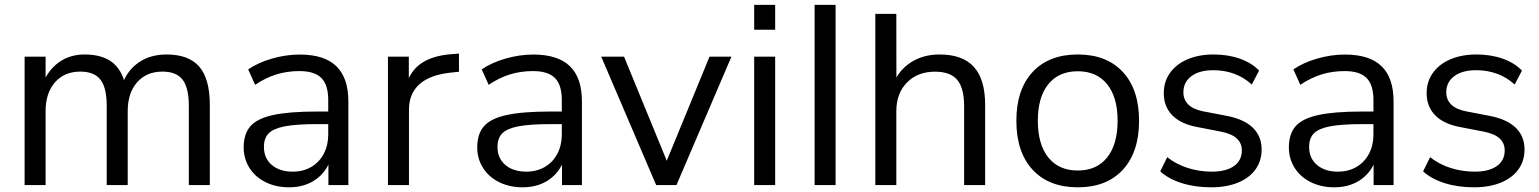

<svg xmlns="http://www.w3.org/2000/svg" viewBox="-20 -777 6461 806"><path d="M83.3 -539.1H171.4V-424H158.7Q181.6 -483 227.6 -515.7Q273.6 -548.3 334.6 -548.3Q406.9 -548.3 448.9 -517.2Q490.8 -486 506.3 -420.8H492.2Q514.3 -482.1 562.8 -515.2Q611.3 -548.3 679.3 -548.3Q772.5 -548.3 816.7 -496.9Q860.8 -445.4 860.8 -337V0H772.7V-332.4Q772.7 -408.4 746.6 -442.4Q720.5 -476.4 661.7 -476.4Q595 -476.4 555.5 -431.4Q516.1 -386.4 516.1 -310.3V0H428V-332.4Q428 -408.4 401.9 -442.4Q375.7 -476.4 317 -476.4Q250.2 -476.4 210.8 -431.4Q171.4 -386.4 171.4 -310.3V0H83.3Z M1002.9 -158.1Q1002.9 -214.7 1031.2 -247.1Q1059.4 -279.4 1126.2 -294.1Q1192.9 -308.8 1311.9 -308.8H1373.2V-256H1312.9Q1224.1 -256 1175.8 -246.7Q1127.6 -237.4 1107.7 -217Q1087.9 -196.7 1087.9 -160.2Q1087.9 -112.7 1121 -84.5Q1154.2 -56.4 1208.9 -56.4Q1252.3 -56.4 1286.3 -76Q1320.3 -95.7 1339.1 -131.4Q1357.9 -167.1 1357.9 -212.5V-357.2Q1357.9 -420.7 1329.1 -449.6Q1300.3 -478.6 1236.7 -478.6Q1185.4 -478.6 1139.8 -464.5Q1094.1 -450.3 1051 -420.9L1021.9 -485.6Q1062.4 -513.9 1121.2 -530.9Q1180.1 -548 1238.5 -548Q1341.4 -548 1391.9 -499.1Q1442.4 -450.3 1442.4 -351V0H1358.6V-120.7H1371.1Q1356.1 -61.2 1308.8 -25.9Q1261.5 9.3 1193.2 9.3Q1138.9 9.3 1095.3 -12.1Q1051.6 -33.6 1027.3 -72Q1002.9 -110.4 1002.9 -158.1Z M1608.6 -539.1H1696.2V-415.2H1683.3Q1701.4 -478.8 1748.1 -510.9Q1794.8 -543 1872.6 -549.4L1906.7 -552.1V-475.8L1874.8 -472.5Q1785.5 -463.4 1741.1 -423.8Q1696.8 -384.3 1696.8 -316.5V0H1608.6Z M1983.4 -158.1Q1983.4 -214.7 2011.7 -247.1Q2039.9 -279.4 2106.6 -294.1Q2173.3 -308.8 2292.4 -308.8H2353.6V-256H2293.3Q2204.6 -256 2156.3 -246.7Q2108 -237.4 2088.2 -217Q2068.4 -196.7 2068.4 -160.2Q2068.4 -112.7 2101.5 -84.5Q2134.6 -56.4 2189.3 -56.4Q2232.8 -56.4 2266.8 -76Q2300.8 -95.7 2319.6 -131.4Q2338.4 -167.1 2338.4 -212.5V-357.2Q2338.4 -420.7 2309.6 -449.6Q2280.8 -478.6 2217.2 -478.6Q2165.9 -478.6 2120.2 -464.5Q2074.6 -450.3 2031.5 -420.9L2002.3 -485.6Q2042.8 -513.9 2101.7 -530.9Q2160.5 -548 2219 -548Q2321.9 -548 2372.4 -499.1Q2422.9 -450.3 2422.9 -351V0H2339.1V-120.7H2351.6Q2336.5 -61.2 2289.2 -25.9Q2241.9 9.3 2173.7 9.3Q2119.4 9.3 2075.7 -12.1Q2032.1 -33.6 2007.8 -72Q1983.4 -110.4 1983.4 -158.1Z M2503.9 -539.1H2599.7L2793.8 -66.2H2764.2L2958.5 -539.1H3050.5L2819.7 0H2734.6Z M3146 -756.6H3234.1V-652.3H3146ZM3146 -539.1H3234.1V0H3146Z M3399.7 -756.6H3487.8V0H3399.7Z M3654.5 -718.8H3742.7L3743 -424H3729.7Q3752.7 -482.3 3804.1 -515.3Q3855.5 -548.3 3924.2 -548.3Q4021.1 -548.3 4068.3 -496.2Q4115.5 -444 4115.5 -336.7V0H4027.3V-331.3Q4027.3 -407.3 3998.4 -441.7Q3969.4 -476.1 3905 -476.1Q3831.9 -476.1 3787.3 -430.5Q3742.7 -385 3742.7 -310.3V0H3654.5Z M4246.6 -270.1Q4246.6 -401.1 4314.8 -474.7Q4383 -548.3 4504.5 -548.3Q4625.7 -548.3 4693.7 -474.7Q4761.7 -401.1 4761.7 -270.1Q4761.7 -138.5 4693.7 -64.6Q4625.7 9.3 4504.5 9.3Q4383 9.3 4314.8 -64.6Q4246.6 -138.5 4246.6 -270.1ZM4671.6 -270.3Q4671.6 -368.9 4627.7 -423.4Q4583.9 -477.9 4504.3 -477.9Q4424.8 -477.9 4380.7 -423.4Q4336.7 -368.9 4336.7 -270.3Q4336.7 -170.8 4380.7 -116Q4424.8 -61.2 4504.3 -61.2Q4583.9 -61.2 4627.7 -116Q4671.6 -170.8 4671.6 -270.3Z M4850.6 -57.6 4879.9 -117.1Q4917.8 -87.2 4966.3 -71.8Q5014.8 -56.4 5067.4 -56.4Q5126.8 -56.4 5160 -79.9Q5193.1 -103.4 5193.1 -145.4Q5193.1 -176.4 5171.6 -196Q5150.1 -215.6 5105.5 -224.4L5004.8 -243.9Q4936.5 -256.8 4900.9 -293.3Q4865.4 -329.7 4865.4 -386Q4865.4 -434.1 4891.6 -471Q4917.8 -507.9 4965.3 -528.1Q5012.8 -548.3 5074.3 -548.3Q5135.6 -548.3 5185.4 -530.5Q5235.2 -512.6 5265.6 -480.6L5234.9 -422.2Q5202.4 -452 5161.3 -467.2Q5120.2 -482.3 5073.6 -482.3Q5014.8 -482.3 4981.3 -457.3Q4947.8 -432.3 4947.8 -389.5Q4947.8 -358.6 4968.4 -338.3Q4989 -317.9 5030.5 -309.7L5130.5 -290.5Q5202.8 -276.4 5239.5 -240.7Q5276.2 -205.1 5276.2 -149.2Q5276.2 -101.2 5250.2 -65.4Q5224.2 -29.5 5176.2 -10.1Q5128.2 9.3 5064.7 9.3Q4996.5 9.3 4940.9 -8.3Q4885.3 -25.9 4850.6 -57.6Z M5390.6 -158.1Q5390.6 -214.7 5418.9 -247.1Q5447.1 -279.4 5513.9 -294.1Q5580.6 -308.8 5699.6 -308.8H5760.9V-256H5700.6Q5611.8 -256 5563.5 -246.7Q5515.3 -237.4 5495.4 -217Q5475.6 -196.7 5475.6 -160.2Q5475.6 -112.7 5508.7 -84.5Q5541.9 -56.4 5596.6 -56.4Q5640 -56.4 5674 -76Q5708 -95.7 5726.8 -131.4Q5745.6 -167.1 5745.6 -212.5V-357.2Q5745.6 -420.7 5716.8 -449.6Q5688 -478.6 5624.4 -478.6Q5573.1 -478.6 5527.5 -464.5Q5481.8 -450.3 5438.7 -420.9L5409.5 -485.6Q5450.1 -513.9 5508.9 -530.9Q5567.7 -548 5626.2 -548Q5729.1 -548 5779.6 -499.1Q5830.1 -450.3 5830.1 -351V0H5746.3V-120.7H5758.8Q5743.8 -61.2 5696.5 -25.9Q5649.2 9.3 5580.9 9.3Q5526.6 9.3 5483 -12.1Q5439.3 -33.6 5415 -72Q5390.6 -110.4 5390.6 -158.1Z M5954.1 -57.6 5983.4 -117.1Q6021.4 -87.2 6069.8 -71.8Q6118.3 -56.4 6170.9 -56.4Q6230.3 -56.4 6263.5 -79.9Q6296.6 -103.4 6296.6 -145.4Q6296.6 -176.4 6275.1 -196Q6253.7 -215.6 6209 -224.4L6108.3 -243.9Q6040 -256.8 6004.5 -293.3Q5968.9 -329.7 5968.9 -386Q5968.9 -434.1 5995.1 -471Q6021.4 -507.9 6068.8 -528.1Q6116.3 -548.3 6177.9 -548.3Q6239.1 -548.3 6288.9 -530.5Q6338.7 -512.6 6369.1 -480.6L6338.4 -422.2Q6305.9 -452 6264.8 -467.2Q6223.8 -482.3 6177.1 -482.3Q6118.3 -482.3 6084.8 -457.3Q6051.3 -432.3 6051.3 -389.5Q6051.3 -358.6 6071.9 -338.3Q6092.5 -317.9 6134 -309.7L6234 -290.5Q6306.3 -276.4 6343 -240.7Q6379.8 -205.1 6379.8 -149.2Q6379.8 -101.2 6353.8 -65.4Q6327.8 -29.5 6279.7 -10.1Q6231.7 9.3 6168.2 9.3Q6100 9.3 6044.4 -8.3Q5988.8 -25.9 5954.1 -57.6Z"/></svg>

Font: Min Sans VF VF
Style: Regular
Weight: 400
Designer: Jinseong-Kim, NotoSansCJK, Nunito
Foundry: Jinseong-Kim
Version: Version 1.420;Glyphs 3.1.2 (3151)